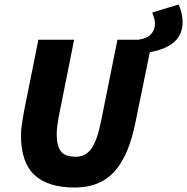

<svg xmlns="http://www.w3.org/2000/svg" viewBox="-20 -828 838 860"><path d="M88 -332 152 -650H312L242 -300Q239 -280 236.5 -262Q234 -244 234 -226Q234 -176 252 -151Q270 -126 320 -126Q363 -126 389 -162Q415 -198 432 -282L506 -650H599Q637 -655 655.5 -674Q674 -693 674 -722Q674 -734 670.5 -746.5Q667 -759 662 -772L780 -808Q798 -767 798 -730Q798 -675 762 -641.5Q726 -608 651 -594L588 -286Q558 -132 493 -60Q428 12 316 12Q194 12 134 -44.5Q74 -101 74 -222Q74 -245 78.5 -275.5Q83 -306 88 -332Z"/></svg>

Font: mr_Source Sans Pro
Style: Italic
Weight: 900
Italic angle: -11°
Designer: Paul D. Hunt
Foundry: Adobe Systems Incorporated
Version: Version 1.076;July 10, 2024;FontCreator 11.5.0.2430 64-bit